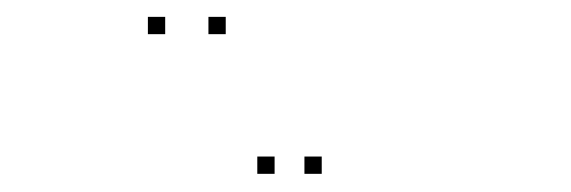

<svg xmlns="http://www.w3.org/2000/svg" viewBox="-20 -828 660 222"><path d="M352 -627V-647H332V-627ZM241 -788.5V-808.5H221V-788.5ZM171 -788.5V-808.5H151V-788.5ZM297.5 -627V-647H277.5V-627Z"/></svg>

Font: Monaspace Krypton Dots Var
Style: Regular
Weight: 400
Designer: Riley Cran and the Lettermatic Team
Version: Version 1.100 (Monaspace Krypton Dots)